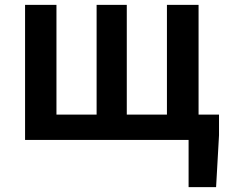

<svg xmlns="http://www.w3.org/2000/svg" viewBox="-20 -575 937 789"><path d="M755 0H716V-104H880V-19L868 194H755ZM83 -555H212V-104H377V-555H501V-104H666V-555H796V0H83Z"/></svg>

Font: Merged Yaku Han JP SemiBold
Style: Regular
Weight: 600
Designer: Ryoko NISHIZUKA 西塚涼子 (kana, bopomofo & ideographs); Paul D. Hunt (Latin, Greek & Cyrillic); Sandoll Communications 산돌커뮤니
Foundry: Adobe
Version: Version 2.004